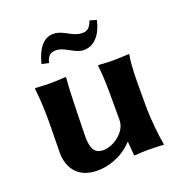

<svg xmlns="http://www.w3.org/2000/svg" viewBox="-118 -740 827 858"><g transform="rotate(-20 295.5 -311.5)"><path d="M372 -64H374L379 0C379 2 382 3 388 3C401 1 431 0 446 0C458 0 506 1 519 3L521 0C513 -43 504 -117 504 -192V-249C504 -324 504 -376 513 -429L512 -432C512 -432 470 -429 435 -429C401 -429 367 -432 367 -432L365 -429C372 -373 372 -325 372 -249V-169C372 -111 305 -67 260 -67C230 -67 201 -77 203 -159L205 -249C207 -324 208 -378 213 -429L212 -432C212 -432 172 -429 137 -429C103 -429 67 -432 67 -432L65 -429C71 -372 74 -321 73 -249L71 -126C70 -57 105 10 204 10C245 10 316 -4 372 -64ZM349 -591C301 -591 274 -632 224 -632C176 -632 145 -587 130 -523L163 -516C171 -547 183 -559 212 -559C252 -559 288 -517 330 -517C381 -517 416 -560 430 -624L398 -633C385 -597 370 -591 349 -591Z"/></g></svg>

Font: Libertinus Sans
Style: Bold
Weight: 700
Designer: Philipp H. Poll, Khaled Hosny
Foundry: Caleb Maclennan
Version: Version 7.050;RELEASE